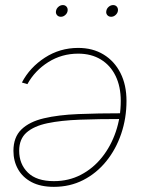

<svg xmlns="http://www.w3.org/2000/svg" viewBox="-20 -725 557 753"><path d="M286.6 -537.1Q343.8 -537.1 386.2 -511.2Q428.7 -485.4 452.4 -438.7Q476.1 -392.1 476.1 -329.1Q476.1 -261.2 455.3 -200.2Q434.6 -139.2 396.5 -92.3Q358.4 -45.4 306.4 -18.8Q254.4 7.8 191.4 7.8Q139.2 7.8 104 -10.7Q68.8 -29.3 50.8 -61.3Q32.7 -93.3 32.7 -133.3Q32.7 -187 64 -217.3Q95.2 -247.6 151.9 -261Q208.5 -274.4 286.6 -277.6Q364.7 -280.8 459 -280.8V-258.3Q367.7 -258.3 293.5 -255.6Q219.2 -252.9 166 -241.7Q112.8 -230.5 84 -205.1Q55.2 -179.7 55.2 -133.8Q55.2 -81.5 89.4 -48.1Q123.5 -14.6 191.4 -14.6Q249.5 -14.6 297.4 -39.6Q345.2 -64.5 380.1 -108.2Q415 -151.9 434.3 -208.7Q453.6 -265.6 453.6 -329.1Q453.6 -385.7 433.3 -427.2Q413.1 -468.8 375.5 -491.7Q337.9 -514.6 286.6 -514.6Q222.2 -514.6 169.4 -481.4Q116.7 -448.2 87.4 -395L65.9 -401.4Q96.7 -460.4 155.8 -498.8Q214.8 -537.1 286.6 -537.1ZM416 -659.2Q406.2 -659.2 400.6 -666Q395 -672.9 397 -682.1Q398.4 -691.4 406.2 -698.2Q414.1 -705.1 423.8 -705.1Q433.1 -705.1 438.5 -698.5Q443.8 -691.9 442.4 -682.1Q440.9 -672.9 433.1 -666Q425.3 -659.2 416 -659.2ZM218.8 -659.2Q209 -659.2 203.4 -666Q197.8 -672.9 199.7 -682.1Q201.2 -691.4 209 -698.2Q216.8 -705.1 226.6 -705.1Q235.8 -705.1 241.2 -698.5Q246.6 -691.9 245.1 -682.1Q243.7 -672.9 235.8 -666Q228 -659.2 218.8 -659.2Z"/></svg>

Font: Inter 24pt Thin
Style: Italic
Weight: 250
Italic angle: -9.3988°
Version: Version 4.001;git-66647c0bb